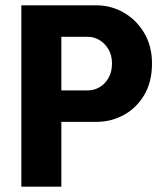

<svg xmlns="http://www.w3.org/2000/svg" viewBox="-20 -700 615 720"><path d="M60 0V-680H342Q397 -680 444.5 -652.5Q492 -625 521 -576Q550 -527 550 -462Q550 -393 521 -344Q492 -295 444.5 -269Q397 -243 342 -243H210V0ZM210 -361H310Q332 -361 352.5 -372.5Q373 -384 386.5 -407Q400 -430 400 -462Q400 -493 386.5 -515.5Q373 -538 352.5 -550Q332 -562 310 -562H210Z"/></svg>

Font: Teachers
Style: Bold
Weight: 700
Designer: Alfredo Marco Pradil, Chank Diesel
Version: Version 1.001